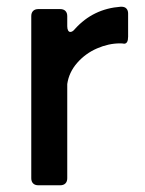

<svg xmlns="http://www.w3.org/2000/svg" viewBox="-20 -551 431 571"><path d="M180 -503V-473Q180 -465 182.5 -460.5Q185 -456 189 -456Q196 -456 203 -465Q257 -525 339 -531H341Q351 -531 356 -525.5Q361 -520 361 -511V-442Q361 -421 349 -421Q345 -422 337 -422Q303 -422 268.5 -407Q234 -392 209.5 -364Q185 -336 180 -301V-21Q180 -11 174.5 -5.5Q169 0 159 0H94Q84 0 78.5 -5.5Q73 -11 73 -21V-503Q73 -513 78.5 -518.5Q84 -524 94 -524H159Q169 -524 174.5 -518.5Q180 -513 180 -503Z"/></svg>

Font: Shippori Antique B1
Style: Regular
Weight: 400
Designer: FONTDASU
Foundry: FONTDASU / Google Inc. / but / Adobe
Version: Version 2.001